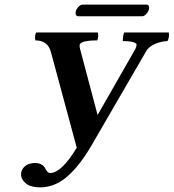

<svg xmlns="http://www.w3.org/2000/svg" viewBox="-20 -786 749 828"><path d="M196.8 -40Q244.6 -40 311 -148.9L200.2 -559.1Q187.5 -611.8 132.8 -611.8Q129.9 -622.1 131.6 -632.1Q133.3 -642.1 136.2 -646H401.9Q406.2 -633.3 399.9 -611.8Q323.2 -611.8 323.2 -589.8Q323.2 -583 325.2 -575.2L400.9 -290L564 -575.2Q568.8 -584 568.8 -594.2Q568.8 -597.7 563 -601.1Q557.1 -604.5 543.2 -606.7Q529.3 -608.9 509.8 -608.9Q509.3 -618.7 511.2 -630.4Q513.2 -642.1 516.1 -646H708Q708.5 -645.5 708.7 -638.4Q709 -631.3 707.3 -622.3Q705.6 -613.3 702.1 -608.9Q672.4 -607.4 647 -595.9Q621.6 -584.5 610.8 -565.9L376 -161.1Q325.2 -73.2 271 -25.6Q216.8 22 152.8 22Q112.8 22 91.8 5.1Q70.8 -11.7 70.8 -34.2Q70.8 -54.2 86.9 -68.6Q103 -83 130.9 -83Q148.4 -83 159.4 -76.2Q170.4 -69.3 174.1 -61.5Q177.7 -53.7 183.3 -46.9Q189 -40 196.8 -40ZM592.8 -715.8H318.8Q304.2 -715.8 306.2 -733.9Q307.6 -744.1 317.1 -755.1Q326.7 -766.1 335.9 -766.1H611.8Q625 -766.1 623 -749Q621.6 -738.3 612.1 -727.1Q602.5 -715.8 592.8 -715.8Z"/></svg>

Font: Common Serif
Style: Bold Italic
Weight: 700
Italic angle: -12°
Designer: Philipp H. Poll, Khaled Hosny
Foundry: Stefan Peev, Context Ltd.
Version: Version 1.026